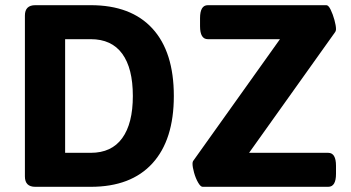

<svg xmlns="http://www.w3.org/2000/svg" viewBox="-20 -720 1351 740"><path d="M116 0Q76 0 76 -40V-660Q76 -700 116 -700H330Q485 -700 567.5 -610Q650 -520 650 -350Q650 -181 567.5 -90.5Q485 0 330 0ZM761 0Q753 0 743.5 -16.5Q734 -33 728 -54.5Q722 -76 722 -89Q722 -95 724 -99L1059 -569H781Q751 -569 751 -619V-650Q751 -700 781 -700H1238Q1246 -700 1254.5 -682.5Q1263 -665 1269 -643Q1275 -621 1275 -608Q1275 -600 1270 -594L940 -131H1245Q1275 -131 1275 -81V-50Q1275 0 1245 0ZM231 -131H330Q410 -131 451 -187.5Q492 -244 492 -350Q492 -457 451 -513Q410 -569 330 -569H231Z"/></svg>

Font: Asap
Style: Bold
Weight: 700
Designer: Pablo Cosgaya
Foundry: Omnibus-Type
Version: Version 3.001; ttfautohint (v1.8.3)